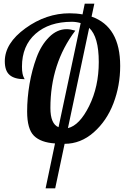

<svg xmlns="http://www.w3.org/2000/svg" viewBox="-20 -770 698 1040"><path d="M330 9 279 250H227L278 7Q201 2 164 -34.5Q127 -71 127 -166Q127 -239 140 -315Q153 -391 178 -458.5Q203 -526 246 -569Q289 -612 341 -612Q361 -612 388 -604Q253 -426 253 -185Q253 -99 297 -81L417 -645Q392 -652 369 -652Q246 -652 172.5 -587Q99 -522 99 -409Q99 -386 102 -371.5Q105 -357 109 -350Q113 -343 113 -341Q59 -341 32.5 -363.5Q6 -386 6 -438Q6 -536 118 -617Q230 -698 357 -698Q394 -698 427 -692L439 -750H491L476 -680Q631 -626 631 -413Q631 -306 594.5 -210.5Q558 -115 487.5 -53Q417 9 330 9ZM515 -434Q515 -571 463 -619L348 -76Q411 -91 463 -196Q515 -301 515 -434Z"/></svg>

Font: Lobster 1.3
Style: Regular
Weight: 400
Designer: Pablo Impallari
Foundry: Pablo Impallari. www.impallari.com
Version: Version 1.003 2010